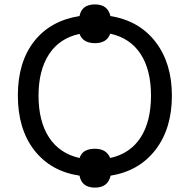

<svg xmlns="http://www.w3.org/2000/svg" viewBox="-20 -792 861 871"><path d="M154.8 -357.9Q154.8 -241.7 202.4 -168.7Q250 -95.7 340.8 -75.2Q349.1 -98.6 366.9 -107.9Q384.8 -117.2 411.1 -117.2Q462.4 -117.2 480 -75.2Q571.3 -95.7 618.2 -168.7Q665 -241.7 665 -357.9Q665 -475.1 617.7 -547.4Q570.3 -619.6 480 -639.2Q464.8 -596.2 411.1 -596.2Q356 -596.2 340.8 -638.2Q250 -618.7 202.4 -545.9Q154.8 -473.1 154.8 -357.9ZM759.8 -357.9Q759.8 -209 685.5 -112.5Q611.3 -16.1 481.9 4.9Q469.2 59.1 411.1 59.1Q350.6 59.1 340.8 4.9Q210.4 -14.6 135.7 -110.4Q61 -206.1 61 -358.9Q61 -509.8 134.5 -604Q208 -698.2 340.8 -719.2Q350.6 -772 411.1 -772Q468.8 -772 481 -719.2Q612.3 -697.8 686 -601.3Q759.8 -504.9 759.8 -357.9Z"/></svg>

Font: NotoSans
Style: Regular
Weight: 400
Designer: Monotype Design team
Foundry: Monotype Imaging Inc.
Version: Version 1.04; ttfautohint (v1.4.1)